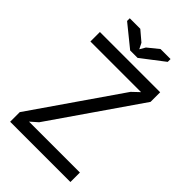

<svg xmlns="http://www.w3.org/2000/svg" viewBox="-251 -942 1034 1034"><g transform="rotate(45 266.0 -425.0)"><path d="M37.1 0Q152.3 0 496.1 0Q496.1 -17.6 496.1 -72.3Q399.4 -72.3 108.4 -72.3Q118.2 -81.1 149.4 -108.4Q236.3 -233.4 496.1 -610.4Q496.1 -628.9 496.1 -683.6Q381.8 -683.6 37.1 -683.6Q37.1 -666 37.1 -611.3Q133.8 -611.3 422.9 -611.3Q413.1 -601.6 381.8 -572.3Q295.9 -447.3 37.1 -73.2Q37.1 -54.7 37.1 0ZM409.2 -828.1Q409.2 -834 409.2 -849.6Q390.6 -849.6 333 -849.6Q317.4 -836.9 271.5 -799.8Q266.6 -792 252.9 -767.6Q249 -775.4 236.3 -800.8Q221.7 -812.5 178.7 -849.6Q158.2 -849.6 98.6 -849.6Q98.6 -844.7 98.6 -829.1Q129.9 -803.7 222.7 -728.5Q236.3 -728.5 279.3 -728.5Q311.5 -752.9 409.2 -828.1Z"/></g></svg>

Font: Aptus Gothic JP
Style: Medium
Weight: 400
Designer: Fuminori Ogawa / Motoya
Version: Version 1